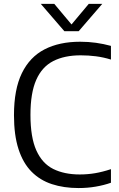

<svg xmlns="http://www.w3.org/2000/svg" viewBox="-20 -966 616 996"><path d="M387.5 9.5Q311 9.5 249.2 -10.8Q187.5 -31 143.5 -75.5Q99.5 -120 76 -192.5Q52.5 -265 52.5 -368.5Q52.5 -502.5 93.5 -586.5Q134.5 -670.5 211.2 -710Q288 -749.5 395.5 -749.5Q438.5 -749.5 477.8 -744Q517 -738.5 555.5 -728V-657Q516.5 -669 477.8 -674Q439 -679 398.5 -679Q314.5 -679 256.2 -649.2Q198 -619.5 168 -551.8Q138 -484 138 -370.5Q138 -253.5 168.5 -185.8Q199 -118 256.2 -89.5Q313.5 -61 393.5 -61Q434.5 -61 473 -67.5Q511.5 -74 555.5 -88.5V-18Q518.5 -5 476.2 2.2Q434 9.5 387.5 9.5ZM314 -804 191.5 -946H261.5L359.5 -829H342.5L440.5 -946H510.5L388 -804Z"/></svg>

Font: Encode Sans Condensed Thin
Style: Regular
Weight: 400
Version: Version 3.002